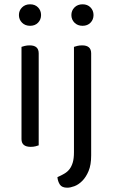

<svg xmlns="http://www.w3.org/2000/svg" viewBox="-20 -678 524 893"><path d="M160 -2Q155 0 145 2.5Q135 5 123 5Q80 5 80 -31V-460Q85 -462 95.5 -464.5Q106 -467 118 -467Q160 -467 160 -430ZM68 -608Q68 -629 82.5 -643.5Q97 -658 120 -658Q143 -658 157 -643.5Q171 -629 171 -608Q171 -587 157 -572.5Q143 -558 120 -558Q97 -558 82.5 -572.5Q68 -587 68 -608ZM247 146Q265 138 279.5 129.5Q294 121 303.5 108.5Q313 96 318.5 77.5Q324 59 324 30V-460Q329 -462 339.5 -464.5Q350 -467 362 -467Q404 -467 404 -430V45Q404 89 392 117.5Q380 146 362.5 163.5Q345 181 326 188Q307 195 293 195Q268 195 258.5 180.5Q249 166 247 146ZM312 -608Q312 -629 326.5 -643.5Q341 -658 364 -658Q387 -658 401 -643.5Q415 -629 415 -608Q415 -587 401 -572.5Q387 -558 364 -558Q341 -558 326.5 -572.5Q312 -587 312 -608Z"/></svg>

Font: Baloo Thambi 2
Style: Regular
Weight: 400
Designer: Aadarsh Rajan and Ek Type
Foundry: Ek Type
Version: Version 1.640;hotconv 1.0.111;makeotfexe 2.5.65597; ttfautoh